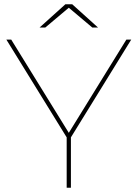

<svg xmlns="http://www.w3.org/2000/svg" viewBox="-20 -887 650 907"><path d="M295 0V-245L300 -230L10 -700H33L309 -253H301L577 -700H600L310 -230L315 -245V0ZM167 -757 289 -867H321L443 -757H416L302 -853H308L194 -757Z"/></svg>

Font: Montserrat Thin
Style: Regular
Weight: 100
Designer: Julieta Ulanovsky
Foundry: Julieta Ulanovsky
Version: Version 9.000